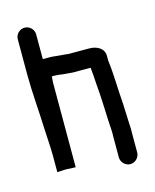

<svg xmlns="http://www.w3.org/2000/svg" viewBox="-113 -799 734 908"><g transform="rotate(-15 253.5 -345.5)"><path d="M95 -722C71 -722 50 -702 50 -677V-506C50 -418 59 -324 62 -236C64 -188 68 -147 68 -100V-22L112 -24C124 -23 141 -22 152 -22H158V-438C158 -445 160 -458 160 -466H175C187 -466 201 -464 213 -462L237 -460C246 -459 255 -459 262 -458H348C351 -434 352 -406 354 -380C359 -322 362 -257 364 -196C365 -168 369 -142 367 -115V-14C367 10 388 31 412 31C436 31 457 10 457 -14V-113C458 -126 457 -139 456 -154C455 -185 453 -219 452 -252C446 -326 446 -401 437 -470V-492C437 -530 402 -548 365 -548H264C259 -549 253 -549 246 -550L222 -552C206 -553 189 -556 175 -556H140V-677C140 -702 119 -722 95 -722Z"/></g></svg>

Font: Electronic
Style: Blk
Weight: 900
Version: Version 1.011